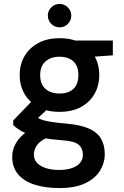

<svg xmlns="http://www.w3.org/2000/svg" viewBox="-20 -723 628 975"><path d="M282 232Q209 232 155 214.5Q101 197 71.5 161.5Q42 126 42 73Q42 40 57.5 10Q73 -20 104.5 -45.5Q136 -71 184 -89L241 -32Q191 -15 171.5 9.5Q152 34 152 61Q152 87 168.5 104.5Q185 122 214 131Q243 140 280 140Q317 140 344 131Q371 122 386 104.5Q401 87 401 63Q401 31 379.5 12Q358 -7 293 -11Q238 -15 198 -22.5Q158 -30 129 -40Q100 -50 80 -62.5Q60 -75 47 -88V-111L152 -220L245 -191L122 -77L153 -136Q164 -129 174.5 -123Q185 -117 202 -112Q219 -107 247 -103Q275 -99 320 -95Q388 -89 430.5 -70.5Q473 -52 492.5 -19.5Q512 13 512 60Q512 104 488 143.5Q464 183 413 207.5Q362 232 282 232ZM282 -155Q218 -155 173 -180Q128 -205 104 -247Q80 -289 80 -342Q80 -395 104 -437Q128 -479 173.5 -504Q219 -529 282 -529Q347 -529 392 -504Q437 -479 460.5 -437Q484 -395 484 -342Q484 -289 460.5 -247Q437 -205 392 -180Q347 -155 282 -155ZM282 -248Q327 -248 352.5 -271.5Q378 -295 378 -342Q378 -388 352.5 -411.5Q327 -435 282 -435Q239 -435 211.5 -411.5Q184 -388 184 -342Q184 -295 211 -271.5Q238 -248 282 -248ZM369 -429 346 -517H553V-442ZM283 -584Q258 -584 240.5 -601.5Q223 -619 223 -644Q223 -668 240.5 -685.5Q258 -703 283 -703Q307 -703 324.5 -685.5Q342 -668 342 -644Q342 -619 324.5 -601.5Q307 -584 283 -584Z"/></svg>

Font: DM Sans 11pt SemiBold
Style: Regular
Weight: 600
Version: Version 4.004;gftools[0.9.30]